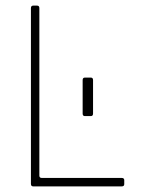

<svg xmlns="http://www.w3.org/2000/svg" viewBox="-20 -663 540 683"><path d="M413 0H98Q90 0 90 -9V-634Q90 -643 98 -643H112Q120 -643 120 -634V-38Q120 -30 129 -30H413Q422 -30 422 -22V-8Q422 0 413 0ZM311 -378V-259Q311 -250 303 -250H282Q274 -250 274 -259V-378Q274 -387 282 -387H303Q311 -387 311 -378Z"/></svg>

Font: Rajdhani Light
Style: Regular
Weight: 300
Designer: Satya Rajpurohit, Jyotish Sonowal
Foundry: Indian Type Foundry
Version: Version 1.201;PS 1.0;hotconv 1.0.78;makeotf.lib2.5.61930; tt